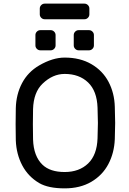

<svg xmlns="http://www.w3.org/2000/svg" viewBox="-20 -1027 712 1057"><path d="M199 -948V-980Q199 -991 207 -999Q215 -1007 226 -1007H445Q456 -1007 464 -999Q472 -991 472 -980V-948Q472 -937 464 -929Q456 -921 445 -921H226Q215 -921 207 -929Q199 -937 199 -948ZM612 -439Q614 -379 614 -350Q614 -321 612 -261Q609 -185 576.5 -123.5Q544 -62 482.5 -26Q421 10 336 10Q246 10 196 -19Q135 -55 102.5 -116.5Q70 -178 67 -254Q66 -284 66 -343Q66 -402 67 -432Q69 -508 101.5 -569.5Q134 -631 196 -667Q270 -710 336 -710Q421 -710 483 -674Q545 -638 577.5 -576.5Q610 -515 612 -439ZM214 -566Q165 -519 162 -427Q161 -397 161 -343Q161 -289 162 -259Q165 -167 214 -120Q256 -80 336 -80Q416 -80 465 -127Q514 -174 517 -266Q519 -326 519 -350Q519 -374 517 -434Q514 -526 465 -573Q416 -620 336 -620Q270 -620 214 -566ZM259 -750H202Q191 -750 183 -758Q175 -766 175 -777V-834Q175 -845 183 -853Q191 -861 202 -861H259Q270 -861 278 -853Q286 -845 286 -834V-777Q286 -766 278 -758Q270 -750 259 -750ZM470 -750H413Q402 -750 394 -758Q386 -766 386 -777V-834Q386 -845 394 -853Q402 -861 413 -861H470Q481 -861 489 -853Q497 -845 497 -834V-777Q497 -766 489 -758Q481 -750 470 -750Z"/></svg>

Font: Contemporary
Style: Regular
Weight: 400
Designer: Victor Tran
Foundry: Victor Tran
Version: Version 1.100